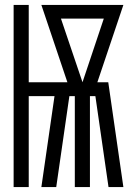

<svg xmlns="http://www.w3.org/2000/svg" viewBox="-20 -755 540 775"><path d="M35 0V-735H96V-423H252L147 -735H478L373 -423H417L478 0H418L365 -367H343V0H282V-367H260L207 0H147L200 -367H96V0ZM313 -423 399 -680H226Z"/></svg>

Font: Iosevka SS04 Light
Style: Regular
Weight: 300
Monospace: yes
Designer: Belleve Invis
Foundry: Belleve Invis
Version: Version 19.0.0; ttfautohint (v1.8.4)